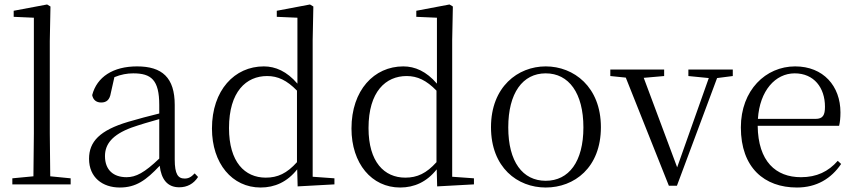

<svg xmlns="http://www.w3.org/2000/svg" viewBox="-20 -822 3814 856"><path d="M128 0H295V-27L204 -36L202 -227V-639L205 -793L190 -802L41 -774V-747L131 -743V-227L129 -36L35 -27V0Z M779 13C814 13 843 -2 863 -33L848 -49C832 -32 820 -26 803 -26C774 -26 759 -45 759 -111V-354C759 -476 703 -526 591 -526C484 -526 412 -479 391 -398C395 -377 409 -365 431 -365C454 -365 469 -376 474 -407L490 -478C519 -490 547 -495 574 -495C654 -495 690 -466 690 -354V-316C645 -305 596 -292 552 -279C424 -241 377 -190 377 -114C377 -31 437 14 514 14C586 14 631 -18 692 -83C699 -23 726 13 779 13ZM690 -115C624 -52 586 -32 544 -32C486 -32 448 -64 448 -126C448 -179 480 -221 566 -253C603 -266 647 -279 690 -291Z M1307 9 1471 0V-27L1374 -34V-643L1377 -793L1362 -802L1214 -774V-747L1306 -743V-449C1259 -504 1208 -526 1156 -526C1026 -526 925 -420 925 -249C925 -93 1015 14 1142 14C1205 14 1261 -11 1305 -67ZM1304 -99C1259 -49 1218 -30 1165 -30C1071 -30 1001 -100 1001 -251C1001 -414 1078 -483 1171 -483C1219 -483 1259 -464 1304 -418Z M1929 9 2093 0V-27L1996 -34V-643L1999 -793L1984 -802L1836 -774V-747L1928 -743V-449C1881 -504 1830 -526 1778 -526C1648 -526 1547 -420 1547 -249C1547 -93 1637 14 1764 14C1827 14 1883 -11 1927 -67ZM1926 -99C1881 -49 1840 -30 1787 -30C1693 -30 1623 -100 1623 -251C1623 -414 1700 -483 1793 -483C1841 -483 1881 -464 1926 -418Z M2413 14C2540 14 2659 -74 2659 -255C2659 -435 2538 -526 2413 -526C2289 -526 2169 -435 2169 -255C2169 -75 2287 14 2413 14ZM2413 -16C2310 -16 2246 -101 2246 -254C2246 -407 2310 -495 2413 -495C2516 -495 2581 -407 2581 -254C2581 -101 2516 -16 2413 -16Z M3049 -483 3140 -474 2999 -76 2850 -475 2941 -483V-512H2701V-483L2770 -476L2962 6H2998L3177 -474L3247 -483V-512H3049Z M3533 14C3621 14 3686 -26 3730 -91L3715 -105C3673 -57 3621 -32 3551 -32C3439 -32 3360 -102 3358 -261H3721C3725 -277 3727 -297 3727 -321C3727 -438 3651 -526 3525 -526C3394 -526 3283 -420 3283 -254C3283 -74 3388 14 3533 14ZM3359 -292C3367 -418 3437 -495 3523 -495C3609 -495 3658 -431 3658 -346C3658 -309 3649 -292 3616 -292Z"/></svg>

Font: Noto Serif CJK SC Light
Style: Regular
Weight: 300
Designer: Ryoko NISHIZUKA 西塚涼子 (kana & ideographs); Frank Grießhammer (Latin, Greek & Cyrillic); Wenlong ZHANG 张文龙 (bopomofo); San
Foundry: Adobe
Version: Version 2.001;hotconv 1.1.0;makeotfexe 2.6.0